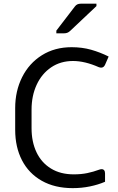

<svg xmlns="http://www.w3.org/2000/svg" viewBox="-20 -978 625 1013"><path d="M363.8 14.6Q269 14.6 200.4 -24.2Q131.8 -63 95.9 -132.6Q60.1 -202.1 60.1 -293V-407.7Q60.1 -497.6 96.7 -570.8Q133.3 -644 200.9 -686.5Q268.6 -729 357.9 -729Q413.1 -729 460.7 -715.6Q508.3 -702.1 553.2 -679.7L534.7 -637.2Q527.8 -621.1 513.7 -621.1Q508.8 -621.1 501.5 -623.5Q427.7 -656.2 365.2 -656.2Q299.3 -656.2 249.8 -622.6Q200.2 -588.9 173.3 -530.5Q146.5 -472.2 146.5 -399.4V-301.8Q146.5 -229.5 172.6 -174.6Q198.7 -119.6 248.8 -88.9Q298.8 -58.1 369.1 -58.1Q408.2 -58.1 440.2 -64.7Q472.2 -71.3 505.4 -83.5Q510.7 -85.4 516.6 -85.4Q524.9 -85.4 529.5 -79.6Q534.2 -73.7 534.2 -63V-19Q498 -3.4 454.3 5.6Q410.6 14.6 363.8 14.6ZM277.3 -816.4 375 -943.8Q380.9 -951.7 388.4 -955.1Q396 -958.5 406.2 -958.5H488.8V-945.8L349.1 -814Q341.8 -807.6 334.5 -804.9Q327.1 -802.2 317.4 -802.2H277.3Z"/></svg>

Font: Lycee Sans
Style: Regular
Weight: 400
Designer: Justin Alvin
Foundry: Alkove Design
Version: Version 1.030